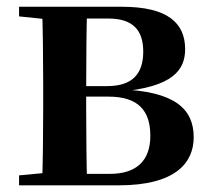

<svg xmlns="http://www.w3.org/2000/svg" viewBox="-20 -556 632 576"><path d="M37.2 0H336.3C508.1 0 561.1 -68.9 561.1 -144.2C561.1 -228.8 505.3 -282.4 338.3 -288L336.8 -281C500.4 -294.6 535.4 -347.2 535.4 -408.4C535.4 -486.7 483.4 -535.7 346.1 -535.7H37.2V-506.8L147 -495.5L173.9 -500.4H304.9C378.8 -500.4 409.7 -465.6 409.7 -401C409.7 -332.9 375.3 -297.7 301.9 -297.7H173.9V-266.1H306.1C394.9 -266.1 431 -223.7 431 -148.7C431 -74.8 390.6 -34.4 309.4 -34.4H173.9L147 -40.2L37.2 -29.9ZM105.9 0H241.5C239.5 -50.2 238.5 -165.3 238.5 -234.8V-284.5C238.5 -370.2 239.5 -485.5 241.5 -535.7H105.9C108.6 -485.5 109.6 -370.2 109.6 -301.2V-234.8C109.6 -165.3 108.6 -50.2 105.9 0Z"/></svg>

Font: Source Han Serif TW VF
Style: Regular
Weight: 250
Designer: Ryoko NISHIZUKA 西塚涼子 (kana & ideographs); Frank Grießhammer (Latin, Greek & Cyrillic); Wenlong ZHANG 张文龙 (bopomofo); San
Foundry: Adobe
Version: Version 2.002;hotconv 1.1.0;makeotfexe 2.6.0